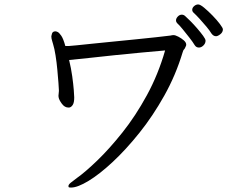

<svg xmlns="http://www.w3.org/2000/svg" viewBox="-20 -821 1040 864"><path d="M983 -689Q983 -676 971.5 -667Q960 -658 952 -658Q940 -658 931 -671Q924 -683 909 -701Q894 -719 878 -736.5Q862 -754 852 -763Q845 -769 845 -777Q845 -786 853.5 -793.5Q862 -801 872 -801Q881 -801 899 -786Q917 -771 936.5 -751Q956 -731 969.5 -713Q983 -695 983 -689ZM875 -607Q863 -607 856 -618Q847 -633 832 -652Q817 -671 802.5 -689Q788 -707 777 -717Q772 -722 772 -729Q772 -738 780 -746.5Q788 -755 798 -755Q807 -755 814 -748Q822 -741 837 -726Q852 -711 867.5 -693Q883 -675 894 -660Q905 -645 905 -638Q905 -626 895.5 -616.5Q886 -607 875 -607ZM245 -415Q245 -423 243 -448.5Q241 -474 238 -507Q235 -540 230 -571.5Q225 -603 219 -622Q218 -627 214.5 -637.5Q211 -648 211 -658Q211 -660 214 -670Q217 -680 230 -680Q233 -680 239.5 -677Q246 -674 255.5 -660.5Q265 -647 274 -614H290Q295 -614 324 -617Q353 -620 396.5 -624.5Q440 -629 491 -634Q542 -639 591.5 -644Q641 -649 682.5 -653.5Q724 -658 747 -661Q755 -663 761 -663Q769 -663 782.5 -656Q796 -649 807 -639.5Q818 -630 818 -620Q818 -616 816 -612.5Q814 -609 812 -604Q810 -600 807.5 -598Q805 -596 802 -586Q771 -483 719.5 -391Q668 -299 607.5 -223.5Q547 -148 487.5 -92.5Q428 -37 378.5 -7Q329 23 300 23Q291 23 289.5 21.5Q288 20 288 16Q288 10 298 1.5Q308 -7 326 -20Q363 -46 417.5 -98.5Q472 -151 531 -225Q590 -299 641 -392.5Q692 -486 723 -594Q677 -590 617 -584.5Q557 -579 495 -572.5Q433 -566 379 -560Q325 -554 291 -551Q300 -514 305 -478Q310 -442 312 -416Q314 -390 314 -383Q314 -361 308.5 -351Q303 -341 295 -338Q293 -337 288 -337Q271 -337 258.5 -354Q246 -371 244 -382Q244 -384 243.5 -386Q243 -388 243 -389Q243 -394 244 -400Q245 -406 245 -411Z"/></svg>

Font: QiushuiShotai
Style: Regular
Weight: 600
Designer: Fontworks Inc.
Foundry: Fontworks Inc.
Version: Version 1.250